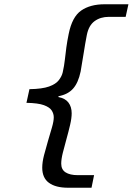

<svg xmlns="http://www.w3.org/2000/svg" viewBox="-20 -728 640 900"><path d="M299 152Q241 152 209.5 129Q178 106 178 58Q178 32 186.5 -1Q195 -34 205 -67.5Q215 -101 223.5 -130.5Q232 -160 232 -178Q232 -195 222.5 -210Q213 -225 186 -235Q159 -245 104 -246L118 -310Q178 -311 210 -322.5Q242 -334 256 -352.5Q270 -371 274 -389Q281 -420 284 -448Q287 -476 291 -505.5Q295 -535 302 -569Q318 -649 360.5 -678.5Q403 -708 470 -708H582L569 -649H490Q451 -649 423.5 -629Q396 -609 387 -564Q379 -523 372.5 -480.5Q366 -438 358 -393Q347 -340 322.5 -312.5Q298 -285 254 -277V-273Q286 -267 301 -247Q316 -227 316 -197Q316 -174 308.5 -142Q301 -110 291.5 -76Q282 -42 274.5 -12Q267 18 267 39Q267 67 287.5 80Q308 93 344 93H421L409 152Z"/></svg>

Font: Source Code Pro SemiBold
Style: Italic
Weight: 600
Italic angle: -11°
Monospace: yes
Designer: Paul D. Hunt, Teo Tuominen
Foundry: Adobe Systems Incorporated
Version: Version 1.016;hotconv 1.0.116;makeotfexe 2.5.65601